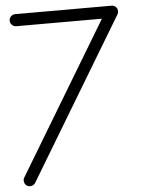

<svg xmlns="http://www.w3.org/2000/svg" viewBox="-54 -812 631 855"><g transform="rotate(-5 261.5 -384.5)"><path d="M476.8 -769.3Q488.5 -769.3 496.2 -761.5Q503.9 -753.7 503.9 -742.2Q503.9 -735.1 500 -728.5L69.3 -12.9Q63.7 -3.7 52.6 -1Q41.5 1.7 32.2 -3.9Q22.9 -9.5 20.3 -20.5Q17.6 -31.5 23.2 -40.8L429.2 -715.3H46.1Q35.2 -715.3 27.2 -723.3Q19.3 -731.2 19.3 -742.2Q19.3 -753.2 27.2 -761.2Q35.2 -769.3 46.1 -769.3Z"/></g></svg>

Font: Tecnico
Style: Fino
Weight: 400
Version: Version 1.3